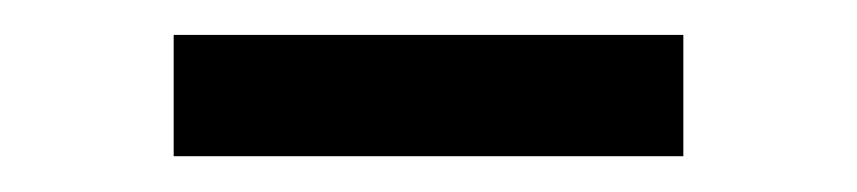

<svg xmlns="http://www.w3.org/2000/svg" viewBox="-20 -336 491 110"><path d="M79.5 -246.5V-316H371.5V-246.5Z"/></svg>

Font: Encode Sans Semi Expanded
Style: Regular
Weight: 400
Width: 6
Designer: Multiple Designers
Foundry: Impallari Type
Version: Version 2.000